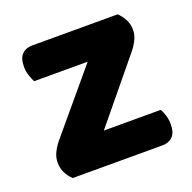

<svg xmlns="http://www.w3.org/2000/svg" viewBox="-93 -574 666 667"><g transform="rotate(-20 239.5 -240.5)"><path d="M67 0Q53 -13 44.5 -30Q36 -47 36 -68Q36 -87 44.5 -104.5Q53 -122 66 -138L254 -362H56Q51 -372 45.5 -387.5Q40 -403 40 -421Q40 -453 54.5 -467Q69 -481 92 -481H408Q422 -468 431 -451Q440 -434 440 -412Q440 -394 431.5 -376.5Q423 -359 410 -343L225 -118H435Q441 -109 446 -93Q451 -77 451 -60Q451 -28 436.5 -14Q422 0 399 0H67Z"/></g></svg>

Font: Baloo Thambi 2
Style: Bold
Weight: 700
Designer: Aadarsh Rajan and Ek Type
Foundry: Ek Type
Version: Version 1.640;hotconv 1.0.111;makeotfexe 2.5.65597; ttfautoh